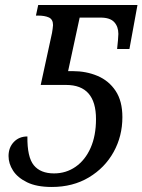

<svg xmlns="http://www.w3.org/2000/svg" viewBox="-20 -734 567 764"><path d="M186 10Q126 10 88 -8.5Q50 -27 32 -55Q14 -83 14 -113Q14 -147 35 -169Q56 -191 89 -191Q88 -109 114.5 -76.5Q141 -44 195 -44Q243 -44 281 -70.5Q319 -97 340.5 -145.5Q362 -194 362 -260Q362 -396 243 -396H142L187 -603Q188 -610 189.5 -619.5Q191 -629 191 -634Q191 -657 174.5 -664.5Q158 -672 131 -672H123L132 -714H527L495 -539H446Q448 -556 449.5 -574.5Q451 -593 451 -599Q451 -628 434.5 -646Q418 -664 380 -664H297L251 -451H269Q323 -451 368 -432Q413 -413 440 -372.5Q467 -332 467 -268Q467 -192 432 -129Q397 -66 333.5 -28Q270 10 186 10Z"/></svg>

Font: Noto Serif SemiCondensed
Style: Italic
Weight: 400
Width: 4
Italic angle: -12°
Designer: Monotype Design Team
Foundry: Monotype Imaging Inc.
Version: Version 2.013